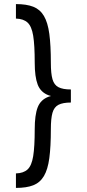

<svg xmlns="http://www.w3.org/2000/svg" viewBox="-20 -820 425 940"><path d="M327 -339Q257 -339 218 -353.5Q179 -368 164.5 -406Q150 -444 150 -513Q150 -599 142.5 -645Q135 -691 115 -709.5Q95 -728 58 -729V-800Q110 -800 143 -787Q176 -774 195 -742Q214 -710 221.5 -654Q229 -598 229 -512Q229 -460 237 -432Q245 -404 266.5 -393Q288 -382 327 -382ZM58 100V29Q95 28 115 9.5Q135 -9 142.5 -55.5Q150 -102 150 -187Q150 -257 164.5 -294.5Q179 -332 218 -346.5Q257 -361 327 -361V-318Q288 -318 266.5 -307Q245 -296 237 -268Q229 -240 229 -188Q229 -102 221.5 -46Q214 10 195 42Q176 74 143 87Q110 100 58 100Z"/></svg>

Font: Figtree Light
Style: Regular
Weight: 400
Version: Version 2.002